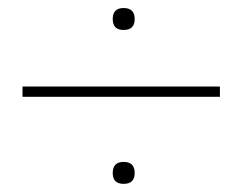

<svg xmlns="http://www.w3.org/2000/svg" viewBox="-20 -574 606 474"><path d="M285.2 -554.2Q312.5 -554.2 312.5 -526.9Q312.5 -500 285.2 -500Q258.3 -500 258.3 -526.9Q258.3 -554.2 285.2 -554.2ZM522.9 -360.4V-335H35.6V-360.4ZM285.2 -174.3Q312.5 -174.3 312.5 -147Q312.5 -120.1 285.2 -120.1Q258.3 -120.1 258.3 -147Q258.3 -174.3 285.2 -174.3Z"/></svg>

Font: Mardoto Thin
Style: Regular
Weight: 250
Designer: Christian Robertson, Vahan Hovhannisyan
Foundry: Google
Version: Version 1.000